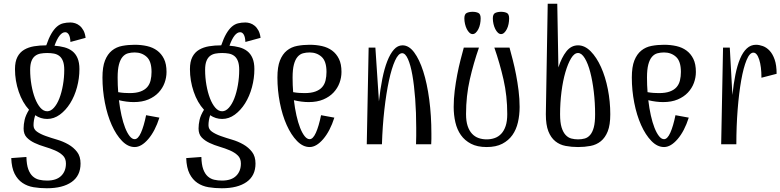

<svg xmlns="http://www.w3.org/2000/svg" viewBox="-20 -770 4166 1025"><path d="M232 -135Q197 -135 168 -155Q163 -139 161 -126.5Q159 -114 159 -101Q159 -80 177.5 -67Q196 -54 224 -44Q252 -34 284.5 -24.5Q317 -15 345 1Q373 17 391.5 41Q410 65 410 103Q410 168 362.5 201.5Q315 235 230 235Q193 235 159.5 229.5Q126 224 100 206.5Q74 189 58 157.5Q42 126 40 74L121 68Q122 109 131 133.5Q140 158 155 171.5Q170 185 189.5 189.5Q209 194 231 194Q281 194 306.5 169Q332 144 332 103Q332 76 315.5 60Q299 44 273.5 33Q248 22 219 13.5Q190 5 164.5 -7Q139 -19 122.5 -36.5Q106 -54 106 -84Q106 -106 111.5 -130.5Q117 -155 135 -184Q100 -222 80 -280.5Q60 -339 60 -401Q60 -441 73 -466Q86 -491 109 -504.5Q132 -518 162 -523Q192 -528 227 -528Q240 -566 254 -590Q268 -614 283.5 -627.5Q299 -641 317 -645.5Q335 -650 356 -650Q368 -650 381 -646Q394 -642 405.5 -632.5Q417 -623 425.5 -607.5Q434 -592 437 -568L356 -546Q355 -572 347.5 -585Q340 -598 328 -598Q297 -598 271 -526Q299 -524 323.5 -517.5Q348 -511 366 -497Q384 -483 394 -459.5Q404 -436 404 -401Q404 -352 391 -304Q378 -256 354.5 -218.5Q331 -181 299.5 -158Q268 -135 232 -135ZM232 -176Q251 -176 268 -195Q285 -214 297 -245Q309 -276 316 -316Q323 -356 323 -397Q323 -426 316 -444Q309 -462 296.5 -471.5Q284 -481 267.5 -484Q251 -487 232 -487Q213 -487 196.5 -484Q180 -481 167.5 -471.5Q155 -462 148 -444Q141 -426 141 -397Q141 -356 148 -316Q155 -276 167 -245Q179 -214 195.5 -195Q212 -176 232 -176Z M869 -386Q869 -356 858.5 -327.5Q848 -299 826.5 -276Q805 -253 772 -239Q739 -225 694 -225Q676 -225 656 -227.5Q636 -230 615 -235Q620 -192 628.5 -154Q637 -116 648 -88Q659 -60 672 -43.5Q685 -27 699 -27Q717 -27 732.5 -61.5Q748 -96 760 -155L831 -142Q808 -70 771.5 -27.5Q735 15 699 15Q663 15 631.5 -17.5Q600 -50 576.5 -102.5Q553 -155 540 -221.5Q527 -288 527 -356Q527 -413 540.5 -447Q554 -481 577.5 -500Q601 -519 632.5 -525Q664 -531 699 -531Q734 -531 765 -524Q796 -517 819 -500Q842 -483 855.5 -455.5Q869 -428 869 -386ZM608 -356Q608 -315 611 -278Q628 -275 643 -274Q658 -273 672 -273Q707 -273 730 -281.5Q753 -290 766 -305Q779 -320 784 -341Q789 -362 789 -386Q789 -443 763 -466.5Q737 -490 699 -490Q680 -490 663.5 -485.5Q647 -481 634.5 -466.5Q622 -452 615 -425.5Q608 -399 608 -356Z M1166 -135Q1131 -135 1102 -155Q1097 -139 1095 -126.5Q1093 -114 1093 -101Q1093 -80 1111.5 -67Q1130 -54 1158 -44Q1186 -34 1218.5 -24.5Q1251 -15 1279 1Q1307 17 1325.5 41Q1344 65 1344 103Q1344 168 1296.5 201.5Q1249 235 1164 235Q1127 235 1093.5 229.5Q1060 224 1034 206.5Q1008 189 992 157.5Q976 126 974 74L1055 68Q1056 109 1065 133.5Q1074 158 1089 171.5Q1104 185 1123.5 189.5Q1143 194 1165 194Q1215 194 1240.5 169Q1266 144 1266 103Q1266 76 1249.5 60Q1233 44 1207.5 33Q1182 22 1153 13.5Q1124 5 1098.5 -7Q1073 -19 1056.5 -36.5Q1040 -54 1040 -84Q1040 -106 1045.5 -130.5Q1051 -155 1069 -184Q1034 -222 1014 -280.5Q994 -339 994 -401Q994 -441 1007 -466Q1020 -491 1043 -504.5Q1066 -518 1096 -523Q1126 -528 1161 -528Q1174 -566 1188 -590Q1202 -614 1217.5 -627.5Q1233 -641 1251 -645.5Q1269 -650 1290 -650Q1302 -650 1315 -646Q1328 -642 1339.5 -632.5Q1351 -623 1359.5 -607.5Q1368 -592 1371 -568L1290 -546Q1289 -572 1281.5 -585Q1274 -598 1262 -598Q1231 -598 1205 -526Q1233 -524 1257.5 -517.5Q1282 -511 1300 -497Q1318 -483 1328 -459.5Q1338 -436 1338 -401Q1338 -352 1325 -304Q1312 -256 1288.5 -218.5Q1265 -181 1233.5 -158Q1202 -135 1166 -135ZM1166 -176Q1185 -176 1202 -195Q1219 -214 1231 -245Q1243 -276 1250 -316Q1257 -356 1257 -397Q1257 -426 1250 -444Q1243 -462 1230.5 -471.5Q1218 -481 1201.5 -484Q1185 -487 1166 -487Q1147 -487 1130.5 -484Q1114 -481 1101.5 -471.5Q1089 -462 1082 -444Q1075 -426 1075 -397Q1075 -356 1082 -316Q1089 -276 1101 -245Q1113 -214 1129.5 -195Q1146 -176 1166 -176Z M1803 -386Q1803 -356 1792.5 -327.5Q1782 -299 1760.5 -276Q1739 -253 1706 -239Q1673 -225 1628 -225Q1610 -225 1590 -227.5Q1570 -230 1549 -235Q1554 -192 1562.5 -154Q1571 -116 1582 -88Q1593 -60 1606 -43.5Q1619 -27 1633 -27Q1651 -27 1666.5 -61.5Q1682 -96 1694 -155L1765 -142Q1742 -70 1705.5 -27.5Q1669 15 1633 15Q1597 15 1565.5 -17.5Q1534 -50 1510.5 -102.5Q1487 -155 1474 -221.5Q1461 -288 1461 -356Q1461 -413 1474.5 -447Q1488 -481 1511.5 -500Q1535 -519 1566.5 -525Q1598 -531 1633 -531Q1668 -531 1699 -524Q1730 -517 1753 -500Q1776 -483 1789.5 -455.5Q1803 -428 1803 -386ZM1542 -356Q1542 -315 1545 -278Q1562 -275 1577 -274Q1592 -273 1606 -273Q1641 -273 1664 -281.5Q1687 -290 1700 -305Q1713 -320 1718 -341Q1723 -362 1723 -386Q1723 -443 1697 -466.5Q1671 -490 1633 -490Q1614 -490 1597.5 -485.5Q1581 -481 1568.5 -466.5Q1556 -452 1549 -425.5Q1542 -399 1542 -356Z M2127 -486Q2107 -486 2089 -446.5Q2071 -407 2056.5 -340Q2042 -273 2032 -185Q2022 -97 2019 0H1938L1948 -516H1984L2003 -229Q2010 -294 2021 -349Q2032 -404 2047.5 -443.5Q2063 -483 2083 -505.5Q2103 -528 2129 -528Q2163 -528 2191 -490.5Q2219 -453 2239.5 -389Q2260 -325 2271.5 -239Q2283 -153 2283 -56Q2283 -42 2283 -28Q2283 -14 2282 0H2201Q2202 -23 2202 -44.5Q2202 -66 2202 -88Q2202 -170 2196.5 -242.5Q2191 -315 2181.5 -369Q2172 -423 2158 -454.5Q2144 -486 2127 -486Z M2402 0ZM2578 15Q2528 15 2494.5 -2.5Q2461 -20 2440.5 -49Q2420 -78 2411 -117Q2402 -156 2402 -199Q2402 -242 2407.5 -286Q2413 -330 2421 -371.5Q2429 -413 2438.5 -450Q2448 -487 2456 -516H2537Q2508 -433 2488 -345.5Q2468 -258 2468 -161Q2468 -123 2476.5 -97.5Q2485 -72 2500 -56Q2515 -40 2535 -33Q2555 -26 2578 -26Q2601 -26 2621 -33Q2641 -40 2656 -56Q2671 -72 2679.5 -97.5Q2688 -123 2688 -161Q2688 -258 2668 -345.5Q2648 -433 2619 -516H2700Q2708 -487 2717.5 -450Q2727 -413 2735 -371.5Q2743 -330 2748.5 -286Q2754 -242 2754 -199Q2754 -156 2745 -117Q2736 -78 2715.5 -49Q2695 -20 2661.5 -2.5Q2628 15 2578 15ZM2503 -588Q2494 -588 2486 -595.5Q2478 -603 2472 -615Q2466 -627 2462.5 -642Q2459 -657 2459 -672Q2459 -695 2472 -701Q2485 -707 2503 -707Q2521 -707 2533.5 -701Q2546 -695 2546 -672Q2546 -657 2543 -642Q2540 -627 2534 -615Q2528 -603 2520 -595.5Q2512 -588 2503 -588ZM2655 -588Q2646 -588 2638 -595.5Q2630 -603 2624 -615Q2618 -627 2614.5 -642Q2611 -657 2611 -672Q2611 -695 2624 -701Q2637 -707 2655 -707Q2673 -707 2685.5 -701Q2698 -695 2698 -672Q2698 -657 2695 -642Q2692 -627 2686 -615Q2680 -603 2672 -595.5Q2664 -588 2655 -588Z M2904 -750H2955L2961 -410Q2978 -463 3003.5 -495.5Q3029 -528 3066 -528Q3102 -528 3133.5 -496Q3165 -464 3188.5 -412Q3212 -360 3225 -294Q3238 -228 3238 -160Q3238 -103 3224.5 -69Q3211 -35 3187.5 -16Q3164 3 3132.5 9Q3101 15 3066 15Q3031 15 2999.5 9Q2968 3 2944.5 -16Q2921 -35 2907.5 -69Q2894 -103 2894 -160ZM3066 -487Q3046 -487 3029 -459Q3012 -431 2998.5 -385Q2985 -339 2977.5 -280Q2970 -221 2970 -160Q2970 -116 2978 -90Q2986 -64 2999.5 -49.5Q3013 -35 3030 -30.5Q3047 -26 3066 -26Q3085 -26 3101.5 -30.5Q3118 -35 3130.5 -49.5Q3143 -64 3150 -90Q3157 -116 3157 -160Q3157 -221 3150 -280Q3143 -339 3131 -385Q3119 -431 3102 -459Q3085 -487 3066 -487Z M3695 -386Q3695 -356 3684.5 -327.5Q3674 -299 3652.5 -276Q3631 -253 3598 -239Q3565 -225 3520 -225Q3502 -225 3482 -227.5Q3462 -230 3441 -235Q3446 -192 3454.5 -154Q3463 -116 3474 -88Q3485 -60 3498 -43.5Q3511 -27 3525 -27Q3543 -27 3558.5 -61.5Q3574 -96 3586 -155L3657 -142Q3634 -70 3597.5 -27.5Q3561 15 3525 15Q3489 15 3457.5 -17.5Q3426 -50 3402.5 -102.5Q3379 -155 3366 -221.5Q3353 -288 3353 -356Q3353 -413 3366.5 -447Q3380 -481 3403.5 -500Q3427 -519 3458.5 -525Q3490 -531 3525 -531Q3560 -531 3591 -524Q3622 -517 3645 -500Q3668 -483 3681.5 -455.5Q3695 -428 3695 -386ZM3434 -356Q3434 -315 3437 -278Q3454 -275 3469 -274Q3484 -273 3498 -273Q3533 -273 3556 -281.5Q3579 -290 3592 -305Q3605 -320 3610 -341Q3615 -362 3615 -386Q3615 -443 3589 -466.5Q3563 -490 3525 -490Q3506 -490 3489.5 -485.5Q3473 -481 3460.5 -466.5Q3448 -452 3441 -425.5Q3434 -399 3434 -356Z M3890 -263Q3896 -322 3906 -371.5Q3916 -421 3931 -456.5Q3946 -492 3967 -511.5Q3988 -531 4016 -531Q4033 -531 4052.5 -524Q4072 -517 4088.5 -499.5Q4105 -482 4115.5 -452Q4126 -422 4126 -376L4045 -355Q4045 -415 4033 -452Q4021 -489 4002 -489Q3982 -489 3965.5 -449Q3949 -409 3937 -341.5Q3925 -274 3918 -185.5Q3911 -97 3911 0H3830L3840 -516H3876Z"/></svg>

Font: Combo
Style: Regular
Weight: 400
Designer: Eduardo Rodriguez Tunni
Foundry: Eduardo Rodriguez Tunni
Version: Version 1.001